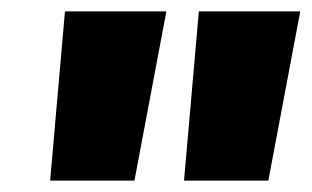

<svg xmlns="http://www.w3.org/2000/svg" viewBox="-20 -760 547 337"><path d="M272 -740 216 -443H68L94 -740ZM507 -740 451 -443H303L329 -740Z"/></svg>

Font: Pathway Extreme Condensed ExtraBold
Style: Italic
Weight: 800
Width: 3
Italic angle: -8°
Version: Version 1.001;gftools[0.9.26]